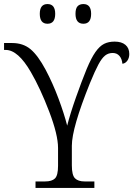

<svg xmlns="http://www.w3.org/2000/svg" viewBox="-25 -926 657 946"><path d="M150 -32H197Q231 -32 246 -47Q261 -62 261 -109V-197Q261 -262 217.5 -376Q174 -490 127 -571Q64 -680 3 -680H-5V-714H35Q89 -714 125.5 -683.5Q162 -653 200 -582Q235 -516 263 -441Q291 -366 306 -307Q321 -366 349 -445.5Q377 -525 402 -586Q425 -641 445.5 -670Q466 -699 488 -710Q510 -721 540 -721Q574 -721 593 -705Q612 -689 612 -660Q612 -640 602 -626.5Q592 -613 578 -612Q576 -636 563.5 -650.5Q551 -665 530 -665Q509 -665 493 -652.5Q477 -640 460 -608.5Q443 -577 418 -516Q329 -295 329 -208V-111Q329 -63 344.5 -47.5Q360 -32 392 -32H440V0H150ZM171 -858Q171 -906 209 -906Q247 -906 247 -858Q247 -809 209 -809Q171 -809 171 -858ZM347 -858Q347 -884 357 -895Q367 -906 386 -906Q424 -906 424 -858Q424 -809 386 -809Q347 -809 347 -858Z"/></svg>

Font: Noto Serif Light
Style: Regular
Weight: 300
Designer: Monotype Design Team
Foundry: Monotype Imaging Inc.
Version: Version 1.001